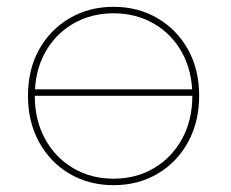

<svg xmlns="http://www.w3.org/2000/svg" viewBox="-20 -540 678 563"><path d="M313 3Q241 3 184 -30.5Q127 -64 94.5 -123.5Q62 -183 62 -259Q62 -336 94.5 -394.5Q127 -453 184 -486.5Q241 -520 313 -520Q385 -520 442 -486.5Q499 -453 531.5 -394.5Q564 -336 564 -259Q564 -183 531.5 -123.5Q499 -64 442 -30.5Q385 3 313 3ZM313 -16Q379 -16 431.5 -47Q484 -78 514 -133Q544 -188 544 -259Q544 -331 514 -385.5Q484 -440 431.5 -470.5Q379 -501 313 -501Q247 -501 194.5 -470.5Q142 -440 112 -385.5Q82 -331 82 -259Q82 -188 112 -133Q142 -78 194.5 -47Q247 -16 313 -16ZM74 -259V-278H552V-259Z"/></svg>

Font: Montserrat Thin
Style: Regular
Weight: 100
Designer: Julieta Ulanovsky
Foundry: Julieta Ulanovsky
Version: Version 9.000